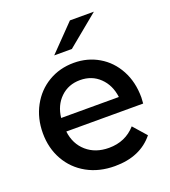

<svg xmlns="http://www.w3.org/2000/svg" viewBox="-149 -931 926 1046"><g transform="rotate(-20 314.5 -408.0)"><path d="M232.2 -673.3 377.8 -823.3H516.7L334.4 -673.3ZM597.8 -261.1H152.2Q161.1 -186.7 212.2 -142.2Q263.3 -97.8 341.1 -97.8Q436.7 -97.8 496.7 -165.6L563.3 -90Q485.6 6.7 337.8 6.7Q246.7 6.7 176.7 -32.2Q106.7 -71.1 67.8 -140Q28.9 -208.9 28.9 -295.6Q28.9 -382.2 66.7 -451.7Q104.4 -521.1 170 -560Q235.6 -598.9 317.8 -598.9Q396.7 -598.9 461.1 -561.1Q525.6 -523.3 562.8 -454.4Q600 -385.6 600 -295.6Q598.9 -278.9 597.8 -261.1ZM151.1 -340H485.6Q476.7 -411.1 431.1 -455Q385.6 -498.9 317.8 -498.9Q250 -498.9 204.4 -455Q158.9 -411.1 151.1 -340Z"/></g></svg>

Font: Paperlogy 6 SemiBold
Style: Regular
Weight: 600
Designer: redesigned by Lee Juim, glyphs from Gmarket Sans & Montserrat
Foundry: PT&
Version: Version 1.001